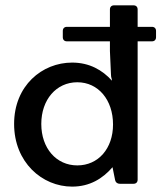

<svg xmlns="http://www.w3.org/2000/svg" viewBox="-20 -693 613 724"><path d="M552.7 -591.8H499V-657.2C499 -667 493.2 -672.9 483.4 -672.9H410.2C400.4 -672.9 394.5 -667 394.5 -657.2V-591.8H232.4C222.7 -591.8 216.8 -585.9 216.8 -576.2V-552.7C216.8 -543 222.7 -537.1 232.4 -537.1H394.5V-501L398.4 -413.1C398.4 -405.3 399.4 -401.4 401.4 -394.5L402.3 -388.7C366.2 -428.7 317.4 -457 252 -457C138.7 -457 33.2 -370.1 33.2 -225.6C33.2 -81.1 138.7 10.7 252 10.7C318.4 10.7 367.2 -19.5 404.3 -62.5L414.1 -13.7C416 -4.9 422.9 0 431.6 0H483.4C493.2 0 499 -5.9 499 -15.6V-537.1H552.7C562.5 -537.1 568.4 -543 568.4 -552.7V-576.2C568.4 -585.9 562.5 -591.8 552.7 -591.8ZM271.5 -69.3C192.4 -69.3 135.7 -133.8 135.7 -225.6C135.7 -317.4 192.4 -382.8 271.5 -382.8C350.6 -382.8 406.2 -316.4 406.2 -223.6C406.2 -132.8 350.6 -69.3 271.5 -69.3Z"/></svg>

Font: Ed Sans Neue Medium
Style: Regular
Weight: 500
Designer: Stephen Hutchings
Version: Version 1.004;PS 001.004;hotconv 1.0.88;makeotf.lib2.5.64775